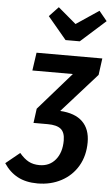

<svg xmlns="http://www.w3.org/2000/svg" viewBox="-128 -844 643 1105"><g transform="rotate(5 193.5 -291.5)"><path d="M428 -434 226 -208Q312 -203 355.5 -160.5Q399 -118 399 -42Q399 36 364.5 95Q330 154 269 186.5Q208 219 132 219Q64 219 16.5 193.5Q-31 168 -63 119L18 53Q45 85 71.5 99Q98 113 134 113Q192 113 226.5 71Q261 29 261 -40Q261 -87 237 -106.5Q213 -126 161 -126H78L79 -127L90 -209L280 -426H46L61 -530H441ZM447 -746 303 -617H221L113 -746L166 -802L270 -714L401 -802Z"/></g></svg>

Font: Fira Sans Condensed SemiBold
Style: Italic
Weight: 600
Width: 3
Italic angle: -8°
Designer: bBox Type GmbH & Carrois Corporate GbR & Edenspiekermann AG
Foundry: bBox Type GmbH & Carrois Corporate GbR & Edenspiekermann AG
Version: Version 4.301